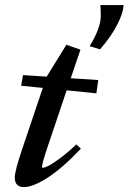

<svg xmlns="http://www.w3.org/2000/svg" viewBox="-20 -744 519 775"><path d="M383.8 -544.9 341.8 -557.6Q386.7 -631.3 386.7 -678.7Q386.7 -702.1 385.3 -723.6H478.5Q478.5 -694.8 453.9 -645.8Q429.2 -596.7 383.8 -544.9ZM76.7 11.2Q39.6 11.2 39.6 -27.8Q39.6 -53.7 70.3 -144.5L152.8 -389.2L65.4 -397.9L72.8 -440.9L168.5 -434.6L248 -563.5L304.7 -543.5L265.6 -428.2L376.5 -420.9L369.1 -367.2L249 -379.4L171.4 -148.9Q149.4 -83 149.4 -70.3Q149.4 -66.9 152.8 -66.9Q159.7 -66.9 174.6 -74Q189.5 -81.1 220.5 -103.8Q251.5 -126.5 288.1 -161.1L306.6 -144Q230.5 -64 171.6 -26.4Q112.8 11.2 76.7 11.2Z"/></svg>

Font: Elstob 6pt SemiBold
Style: Italic
Weight: 600
Italic angle: -20°
Designer: Peter S. Baker
Version: Version 1.015